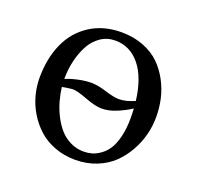

<svg xmlns="http://www.w3.org/2000/svg" viewBox="-89 -536 658 642"><g transform="rotate(20 240.0 -215.0)"><path d="M34.2 -205.1Q34.2 -273.9 57.9 -327.1Q81.5 -380.4 128.9 -411.1Q176.3 -441.9 240.7 -441.9Q283.7 -441.9 318.8 -428.2Q354 -414.6 377.2 -391.8Q400.4 -369.1 416.3 -339.1Q432.1 -309.1 439 -277.8Q445.8 -246.6 445.8 -214.4Q445.8 -183.6 438 -152.3Q430.2 -121.1 413.6 -91.3Q397 -61.5 373.3 -38.6Q349.6 -15.6 314.9 -1.7Q280.3 12.2 239.3 12.2Q200.2 12.2 166.5 -0.5Q132.8 -13.2 108.9 -34.7Q85 -56.2 67.9 -84.2Q50.8 -112.3 42.5 -143.1Q34.2 -173.8 34.2 -205.1ZM363.3 -242.2Q353.5 -322.3 318.4 -365.5Q283.2 -408.7 230.5 -408.7Q201.7 -408.7 178.7 -393.1Q155.8 -377.4 141.8 -351.6Q127.9 -325.7 120.6 -294.4Q113.3 -263.2 113.3 -229.5Q130.9 -237.3 156.5 -242.9Q182.1 -248.5 203.1 -248.5Q226.1 -248.5 257.8 -238.5Q289.6 -228.5 308.1 -228.5Q332 -228.5 363.3 -242.2ZM365.7 -216.3Q344.2 -202.1 316.7 -190.7Q289.1 -179.2 264.2 -179.2Q241.2 -179.2 204.8 -193.1Q168.5 -207 151.9 -207Q145.5 -207 114.7 -201.7Q117.7 -177.7 124.3 -153.8Q130.9 -129.9 142.8 -106Q154.8 -82 170.4 -64Q186 -45.9 208.3 -34.7Q230.5 -23.4 255.9 -23.4Q271 -23.4 284.9 -27.1Q298.8 -30.8 314.2 -41.5Q329.6 -52.2 340.8 -69.1Q352.1 -85.9 359.4 -115.2Q366.7 -144.5 366.7 -182.1Q366.7 -199.7 365.7 -216.3Z"/></g></svg>

Font: Libertinage
Style: b
Weight: 400
Designer: OSP
Foundry: OSP
Version: Version 1.0; 2008; OFL relea